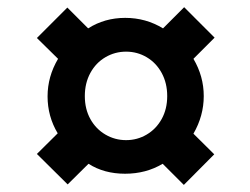

<svg xmlns="http://www.w3.org/2000/svg" viewBox="-20 -568 698 536"><path d="M274.2 -192.4Q300.8 -176.8 332 -176.8Q363.3 -176.8 389.6 -192.4Q416 -208 431.4 -235.8Q446.8 -263.7 446.8 -299.8Q446.8 -335.9 431.4 -364.3Q416 -392.6 389.6 -408.2Q363.3 -423.8 332 -423.8Q300.8 -423.8 274.2 -408.2Q247.6 -392.6 232.2 -364.3Q216.8 -335.9 216.8 -299.8Q216.8 -263.7 232.2 -235.8Q247.6 -208 274.2 -192.4ZM142.1 -403.8 83 -461.9 168 -546.9 226.1 -488.8Q272 -518.1 329.6 -518.1Q387.2 -518.1 435.1 -488.8L494.1 -547.9L579.1 -462.9L520 -403.8Q548.8 -355 548.8 -299.8Q548.8 -244.6 520 -194.8L578.1 -137.2L493.2 -51.8L434.1 -110.8Q387.7 -83 329.1 -83Q270.5 -83 227.1 -110.8L168.9 -53.2L83 -138.2L141.1 -195.8Q112.8 -243.2 112.8 -298.8Q112.8 -354.5 142.1 -403.8Z"/></svg>

Font: PlayfairDisplay-BoldItalic
Style: Bold Italic
Weight: 700
Italic angle: -14.9847°
Designer: Claus Eggers Sørensen
Foundry: Claus Eggers Sørensen
Version: Version 1.002;PS 001.002;hotconv 1.0.70;makeotf.lib2.5.58329